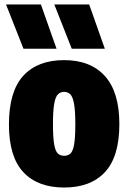

<svg xmlns="http://www.w3.org/2000/svg" viewBox="-20 -828 574 859"><path d="M267 11Q148.5 11 84.2 -58Q20 -127 20 -271Q20 -419 84.2 -489Q148.5 -559 267 -559Q385.5 -559 449.8 -487.2Q514 -415.5 514 -273Q514 -127.5 449.8 -58.2Q385.5 11 267 11ZM267 -131Q284 -131 295 -141Q306 -151 311.5 -181Q317 -211 317 -271Q317 -333 311.2 -364.2Q305.5 -395.5 294.2 -406.2Q283 -417 267 -417Q251 -417 239.8 -406.5Q228.5 -396 222.8 -365Q217 -334 217 -273Q217 -212 222.5 -181.5Q228 -151 239 -141Q250 -131 267 -131ZM301 -610 223 -808H379L449 -610ZM85 -610 7 -808H163L233 -610Z"/></svg>

Font: Encode Sans Cnd Black
Style: Regular
Weight: 900
Width: 3
Designer: Multiple Designers
Foundry: Impallari Type
Version: Version 3.002; ttfautohint (v1.8.3) -l 8 -r 50 -G 200 -x 14 